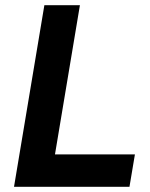

<svg xmlns="http://www.w3.org/2000/svg" viewBox="-20 -720 577 740"><path d="M34 0 151 -700H288L171 0ZM122 0 143 -125H500L479 0Z"/></svg>

Font: Figtree Light
Style: Bold Italic
Weight: 700
Italic angle: -9.5°
Version: Version 2.000